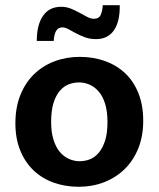

<svg xmlns="http://www.w3.org/2000/svg" viewBox="-20 -705 608 736"><path d="M529 -242Q529 -183 510 -136Q491 -89 457.5 -56.5Q424 -24 379 -6.5Q334 11 282 11Q230 11 185.5 -5Q141 -21 108.5 -52Q76 -83 57.5 -128.5Q39 -174 39 -232Q39 -293 58 -340.5Q77 -388 110.5 -420.5Q144 -453 189 -470Q234 -487 286 -487Q338 -487 382.5 -471Q427 -455 459.5 -424.5Q492 -394 510.5 -348Q529 -302 529 -242ZM392 -237Q392 -278 383 -307Q374 -336 358.5 -354Q343 -372 323.5 -380.5Q304 -389 283 -389Q262 -389 243 -381.5Q224 -374 209 -356.5Q194 -339 185 -310Q176 -281 176 -237Q176 -198 185 -169.5Q194 -141 209 -123Q224 -105 244 -96Q264 -87 285 -87Q306 -87 325 -94.5Q344 -102 359 -120Q374 -138 383 -166.5Q392 -195 392 -237ZM121 -548Q121 -610 145 -644.5Q169 -679 214 -679Q234 -679 251.5 -672Q269 -665 285 -656Q301 -647 314.5 -640Q328 -633 340 -633Q360 -633 366.5 -649Q373 -665 374 -685H439Q440 -622 416.5 -588.5Q393 -555 348 -555Q325 -555 306 -562Q287 -569 271 -577.5Q255 -586 242.5 -593Q230 -600 219 -600Q202 -600 194.5 -585.5Q187 -571 186 -548Z"/></svg>

Font: Mukta
Style: Bold
Weight: 700
Designer: Girish Dalvi and Yashodeep Gholap
Foundry: Ek Type
Version: Version 2.538;PS 1.002;hotconv 16.6.51;makeotf.lib2.5.65220;